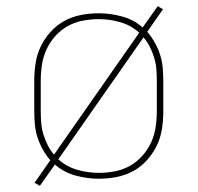

<svg xmlns="http://www.w3.org/2000/svg" viewBox="-20 -571 640 622"><path d="M109 31 92 21 143 -52Q129 -68 118.5 -87Q108 -106 101.5 -126Q95 -146 93 -167.5Q91 -189 91 -210V-310Q91 -339 95.5 -367.5Q100 -396 112.5 -421.5Q125 -447 144.5 -468.5Q164 -490 189 -503.5Q214 -517 242.5 -522.5Q271 -528 300 -528Q338 -528 376 -517.5Q414 -507 442 -482L491 -551L508 -541L457 -468Q471 -452 481.5 -433Q492 -414 498.5 -394Q505 -374 507 -352.5Q509 -331 509 -310V-210Q509 -181 504.5 -152.5Q500 -124 487.5 -98.5Q475 -73 455.5 -51.5Q436 -30 411 -16.5Q386 -3 357.5 2.5Q329 8 300 8Q262 8 224 -2.5Q186 -13 158 -38ZM155 -70 431 -465Q405 -489 370 -499Q335 -509 300 -509Q274 -509 248 -504Q222 -499 199.5 -486.5Q177 -474 159.5 -454.5Q142 -435 131 -411.5Q120 -388 116 -362Q112 -336 112 -310V-210Q112 -191 113.5 -172.5Q115 -154 120.5 -136Q126 -118 134.5 -101Q143 -84 155 -70ZM300 -11Q326 -11 352 -16Q378 -21 400.5 -33.5Q423 -46 440.5 -65.5Q458 -85 469 -108.5Q480 -132 484 -158Q488 -184 488 -210V-310Q488 -329 486.5 -347.5Q485 -366 479.5 -384Q474 -402 465.5 -419Q457 -436 445 -450L169 -55Q195 -31 230 -21Q265 -11 300 -11Z"/></svg>

Font: Iosevka SS04 Thin Extended
Style: Regular
Weight: 100
Width: 7
Monospace: yes
Designer: Belleve Invis
Foundry: Belleve Invis
Version: Version 19.0.0; ttfautohint (v1.8.4)